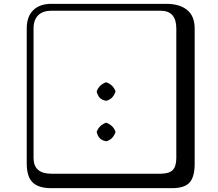

<svg xmlns="http://www.w3.org/2000/svg" viewBox="-20 -774 1140 1006"><path d="M486.8 -293V-295.9Q500 -330.1 535.2 -342.8H537.1Q573.2 -329.6 585 -295.9V-293Q570.8 -253.9 537.1 -246.1H535.2Q514.2 -250 503.4 -261Q492.7 -272 486.8 -293ZM486.8 -81.1V-84Q500 -118.2 535.2 -130.9H537.1Q573.2 -117.7 585 -84V-81.1Q570.8 -42 537.1 -34.2H535.2Q514.2 -38.1 503.4 -49.1Q492.7 -60.1 486.8 -81.1ZM249 -717.8Q204.1 -717.8 179.9 -693.8Q155.8 -669.9 155.8 -625V53.2Q155.8 136.2 249 136.2H820.8Q865.7 136.2 884.8 117.2Q903.8 98.1 903.8 53.2V-625Q903.8 -717.8 820.8 -717.8ZM1000 84Q1000 152.8 973.4 182.4Q946.8 211.9 880.9 211.9H249Q181.2 211.9 150.6 181.4Q120.1 150.9 120.1 84V-625Q120.1 -687 154.1 -720.5Q188 -753.9 249 -753.9H851.1Q920.9 -753.9 960.4 -721.9Q1000 -689.9 1000 -625Z"/></svg>

Font: Linux Biolinum Keyboard
Style: Regular
Weight: 700
Designer: Philipp H. Poll
Foundry: Philipp H. Poll
Version: Version 0.6.1 ; ttfautohint (v0.9)